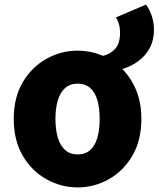

<svg xmlns="http://www.w3.org/2000/svg" viewBox="-20 -804 692 838"><path d="M512 -502 429 -560Q462 -568 483 -591.5Q504 -615 504 -662Q504 -682 499 -699Q494 -716 486 -728L617 -784Q631 -767 641.5 -737Q652 -707 652 -675Q652 -629 633.5 -594.5Q615 -560 583.5 -537Q552 -514 512 -502ZM319 14Q247 14 183 -21.5Q119 -57 79.5 -124Q40 -191 40 -285Q40 -379 79.5 -445.5Q119 -512 183 -547.5Q247 -583 319 -583Q373 -583 423 -563Q473 -543 512 -504.5Q551 -466 574 -411Q597 -356 597 -285Q597 -191 557.5 -124Q518 -57 454.5 -21.5Q391 14 319 14ZM319 -130Q352 -130 373.5 -149Q395 -168 405 -203Q415 -238 415 -285Q415 -332 405 -366.5Q395 -401 373.5 -420Q352 -439 319 -439Q286 -439 264.5 -420Q243 -401 232.5 -366.5Q222 -332 222 -285Q222 -238 232.5 -203Q243 -168 264.5 -149Q286 -130 319 -130Z"/></svg>

Font: Noto Sans SC Black
Style: Regular
Weight: 900
Designer: Ryoko NISHIZUKA  (kana, bopomofo & ideographs); Paul D. Hunt (Latin, Greek & Cyrillic); Sandoll Communications , Soo-you
Foundry: Adobe
Version: Version 2.004-H2;hotconv 1.0.118;makeotfexe 2.5.65603